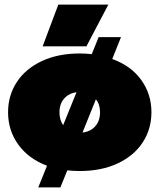

<svg xmlns="http://www.w3.org/2000/svg" viewBox="-20 -727 692 833"><path d="M233 -707H450L355 -526H165ZM184 -8Q104 -38 59.5 -99.5Q15 -161 15 -240Q15 -313 53 -371Q91 -429 161.5 -462Q232 -495 326 -495Q353 -495 378 -492L408 -566H505L467 -471Q548 -442 592.5 -380.5Q637 -319 637 -240Q637 -167 599 -109Q561 -51 490.5 -18Q420 15 326 15Q298 15 272 12L242 86H146ZM312 -327Q278 -322 258 -299Q238 -276 238 -240Q238 -206 254 -184ZM414 -240Q414 -275 396 -296L338 -152Q373 -156 393.5 -179.5Q414 -203 414 -240Z"/></svg>

Font: Prompt Black
Style: Regular
Weight: 900
Designer: Katatrad Team
Foundry: CadsonDemak
Version: Version 1.001